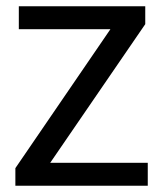

<svg xmlns="http://www.w3.org/2000/svg" viewBox="-20 -592 519 612"><path d="M29 0V-56L332 -499H40V-572H443V-515L140 -73H451V0Z"/></svg>

Font: lmalayalam15
Style: Book
Weight: 400
Designer: Jelle Bosma - Monotype Design Team
Foundry: Monotype Imaging Inc.
Version: Version 2.003